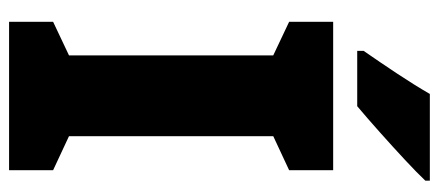

<svg xmlns="http://www.w3.org/2000/svg" viewBox="-292 -675 967 423"><g transform="rotate(90 191.5 -463.5)"><path d="M355 0H28V-97L102 -132V-582L28 -617V-714H355V-617L280 -582V-132L355 -97ZM378 -917Q361 -899 332 -872Q303 -845 271 -816.5Q239 -788 214 -767H92V-781Q117 -817 142.5 -855.5Q168 -894 187 -927H378Z"/></g></svg>

Font: Noto Sans Bengali Condensed Black
Style: Regular
Weight: 900
Width: 3
Designer: Joana Ranito - Universal Thirst; Jelle Bosma - Monotype Design Team
Foundry: Universal Thirst ehf.
Version: Version 3.000; ttfautohint (v1.8.4.7-5d5b)